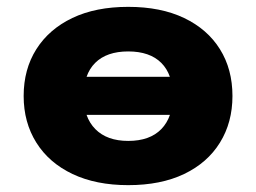

<svg xmlns="http://www.w3.org/2000/svg" viewBox="-20 -529 748 560"><path d="M354 11Q260 11 191.5 -21.5Q123 -54 86 -113Q49 -172 49 -249Q49 -327 86 -385.5Q123 -444 191 -476.5Q259 -509 354 -509Q449 -509 517 -476.5Q585 -444 621.5 -385.5Q658 -327 658 -249Q658 -172 621.5 -113Q585 -54 517 -21.5Q449 11 354 11ZM354 -118Q417 -118 450.5 -152.5Q484 -187 484 -249Q484 -312 450.5 -345.5Q417 -379 354 -379Q291 -379 257.5 -345.5Q224 -312 224 -249Q224 -187 258 -152.5Q292 -118 354 -118ZM180 -194V-305H528V-194Z"/></svg>

Font: Nunito Sans 10pt SemiExpanded Black
Style: Regular
Weight: 900
Width: 6
Designer: Vernon Adams
Foundry: Vernon Adams
Version: Version 3.101;gftools[0.9.27]